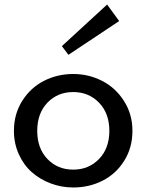

<svg xmlns="http://www.w3.org/2000/svg" viewBox="-20 -807 641 841"><path d="M251 -605 279.8 -566.9 502 -714.8 449.2 -787.1ZM300.8 14.2Q249 14.2 201.9 -3.7Q154.8 -21.5 119.1 -53Q83.5 -84.5 62.3 -131.6Q41 -178.7 41 -233.9Q41 -307.6 77.4 -365.2Q113.8 -422.9 172.6 -452.9Q231.4 -482.9 300.8 -482.9Q368.2 -482.9 427 -452.9Q485.8 -422.9 522.9 -365Q560.1 -307.1 560.1 -233.9Q560.1 -160.6 524.4 -103.3Q488.8 -45.9 429.9 -15.9Q371.1 14.2 300.8 14.2ZM300.8 -64Q368.7 -64 413.8 -110.6Q459 -157.2 459 -233.9Q459 -310.5 413.8 -357.2Q368.7 -403.8 300.8 -403.8Q232.4 -403.8 187.7 -357.2Q143.1 -310.5 143.1 -233.9Q143.1 -157.2 187.7 -110.6Q232.4 -64 300.8 -64Z"/></svg>

Font: BioRhyme
Style: Regular
Weight: 400
Designer: Aoife Mooney
Foundry: Aoife Mooney Type
Version: Version 1.500;PS 001.500;hotconv 1.0.88;makeotf.lib2.5.64775